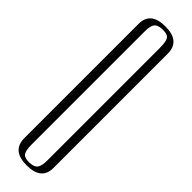

<svg xmlns="http://www.w3.org/2000/svg" viewBox="-252 -698 695 695"><g transform="rotate(45 96.0 -350.5)"><path d="M171 -57Q171 5 95.5 5Q20 5 20 -59V-644Q20 -706 95.5 -706Q171 -706 171 -642ZM136 -638Q136 -668 129 -679.5Q122 -691 98 -691Q74 -691 64.5 -680.5Q55 -670 55 -641V-62Q55 -33 62 -21Q69 -9 93 -9Q117 -9 126.5 -20Q136 -31 136 -60Z"/></g></svg>

Font: Dorsa
Style: Regular
Weight: 400
Version: Version 1.002